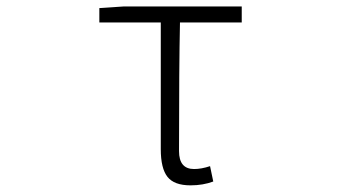

<svg xmlns="http://www.w3.org/2000/svg" viewBox="-20 -553 1040 586"><path d="M561.5 12.7Q511.7 12.7 491.2 -13.2Q470.7 -39.1 470.7 -97.7V-484.4H283.2V-528.3L356.4 -533.2H717.8V-484.4H529.3Q526.4 -350.6 526.4 -91.8Q526.4 -37.1 572.3 -37.1Q594.7 -37.1 621.1 -45.9L630.9 1Q599.6 12.7 561.5 12.7Z"/></svg>

Font: Gen Shin Gothic Monospace Light
Style: Regular
Weight: 300
Designer: [Source Han Sans]
Ryoko NISHIZUKA  (kana & ideographs); Paul D. Hunt (Latin, Greek & Cyrillic); Wenlong ZHANG  (bopomofo
Version: Version 1.002.20150607